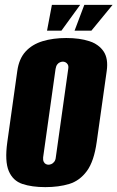

<svg xmlns="http://www.w3.org/2000/svg" viewBox="-20 -756 482 788"><path d="M166 12Q111 12 72 -1Q33 -14 16 -54Q-1 -94 10 -173L51 -465Q58 -515 85 -544.5Q112 -574 155 -587Q198 -600 252 -600Q307 -600 346.5 -587Q386 -574 405.5 -544.5Q425 -515 418 -465L377 -174Q366 -94 336.5 -54Q307 -14 264 -1Q221 12 166 12ZM179 -80Q184 -80 190.5 -82.5Q197 -85 202.5 -92Q208 -99 209 -110L260 -473Q262 -485 258 -491.5Q254 -498 248.5 -500.5Q243 -503 238 -503Q233 -503 226.5 -500.5Q220 -498 215 -491.5Q210 -485 208 -473L157 -110Q156 -99 159.5 -92Q163 -85 168.5 -82.5Q174 -80 179 -80ZM173 -630 193 -736H309L232 -630ZM286 -630 326 -736H442L355 -630Z"/></svg>

Font: Alumni Sans Thin Black
Style: Italic
Weight: 900
Italic angle: -8°
Version: Version 1.016